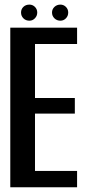

<svg xmlns="http://www.w3.org/2000/svg" viewBox="-20 -792 378 812"><path d="M128 -377.5H296.5V-311.5H128V-69H306V0H23.5V-675H306V-606H128ZM69 -739Q69 -753.5 79 -763Q89 -772.5 104.5 -772.5Q118 -772.5 127.8 -762.8Q137.5 -753 137.5 -739Q137.5 -725 127.8 -714.8Q118 -704.5 104.5 -704.5Q89 -704.5 79 -714.5Q69 -724.5 69 -739ZM200 -739Q200 -753 210.2 -762.8Q220.5 -772.5 235.5 -772.5Q249 -772.5 258.8 -762.8Q268.5 -753 268.5 -739Q268.5 -724.5 258.8 -714.5Q249 -704.5 235.5 -704.5Q220.5 -704.5 210.2 -714.5Q200 -724.5 200 -739Z"/></svg>

Font: Anybody Narrow Medium
Style: Regular
Weight: 500
Width: 3
Designer: Tyler Finck
Foundry: Etcetera Type Company
Version: Version 1.000; ttfautohint (v1.8)